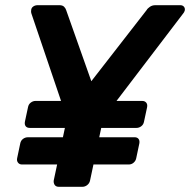

<svg xmlns="http://www.w3.org/2000/svg" viewBox="-20 -720 733 740"><path d="M207 0Q196 0 191 -7Q186 -14 187 -24L238 -264L101 -668Q99 -674 100 -679Q100 -689 107.5 -694.5Q115 -700 125 -700H209Q221 -700 227 -694Q233 -688 235 -681L332 -407L545 -681Q549 -688 558 -694Q567 -700 579 -700H675Q684 -700 689 -694Q694 -688 692 -679Q691 -676 689.5 -673Q688 -670 686 -668L378 -264L327 -24Q325 -14 316.5 -7Q308 0 297 0ZM65 -86Q55 -86 49.5 -93Q44 -100 46 -110L58 -167Q60 -178 68.5 -184.5Q77 -191 88 -191H499Q509 -191 514 -184.5Q519 -178 517 -167L505 -110Q503 -100 495 -93Q487 -86 476 -86ZM95 -227Q84 -227 79 -233.5Q74 -240 76 -251L88 -307Q90 -318 98.5 -324.5Q107 -331 117 -331H528Q538 -331 543.5 -324.5Q549 -318 547 -307L535 -251Q533 -240 524.5 -233.5Q516 -227 506 -227Z"/></svg>

Font: Rubik Light Medium
Style: Italic
Weight: 500
Italic angle: -12°
Version: Version 2.104